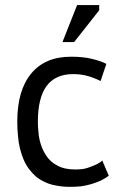

<svg xmlns="http://www.w3.org/2000/svg" viewBox="-20 -723 480 755"><path d="M382.8 -91.8Q374 -84 362.3 -78.1Q350.6 -72.3 336.9 -67.4Q323.2 -61.5 307.6 -58.6Q292 -56.6 274.4 -56.6Q253.9 -56.6 236.3 -60.5Q218.8 -64.5 205.1 -72.3Q191.4 -79.1 179.7 -89.8Q168.9 -99.6 160.2 -113.3Q151.4 -127 145.5 -141.6Q139.6 -156.2 135.7 -172.9Q131.8 -189.5 130.9 -207Q128.9 -224.6 128.9 -244.1Q128.9 -337.9 163.1 -384.8Q198.2 -431.6 267.6 -431.6Q283.2 -431.6 297.9 -429.7Q312.5 -427.7 326.2 -423.8Q339.8 -419.9 351.6 -415Q364.3 -410.2 376 -404.3Q376 -404.3 376 -405.3Q376 -405.3 376 -406.2Q376 -406.2 377 -407.2Q377 -407.2 377 -408.2Q377 -408.2 377 -409.2Q377 -410.2 377.9 -411.1Q377.9 -411.1 377.9 -412.1Q377.9 -412.1 378.9 -413.1Q378.9 -413.1 378.9 -414.1Q378.9 -414.1 378.9 -415Q378.9 -415 379.9 -416Q379.9 -416 379.9 -417Q379.9 -417 379.9 -417Q379.9 -417 379.9 -418Q379.9 -418 380.9 -418.9Q380.9 -418.9 380.9 -420.9Q380.9 -420.9 381.8 -421.9Q381.8 -421.9 381.8 -422.9Q381.8 -422.9 381.8 -422.9Q381.8 -422.9 381.8 -423.8Q381.8 -423.8 382.8 -425.8Q382.8 -425.8 382.8 -426.8Q382.8 -426.8 383.8 -427.7Q383.8 -427.7 383.8 -427.7Q383.8 -428.7 383.8 -429.7Q383.8 -429.7 384.8 -430.7Q384.8 -430.7 384.8 -430.7Q384.8 -431.6 384.8 -432.6Q384.8 -432.6 385.7 -433.6Q385.7 -433.6 385.7 -433.6Q385.7 -434.6 385.7 -435.5Q385.7 -435.5 385.7 -435.5Q385.7 -436.5 386.7 -437.5Q386.7 -437.5 386.7 -438.5Q386.7 -438.5 387.7 -439.5Q387.7 -439.5 387.7 -440.4Q387.7 -440.4 387.7 -441.4Q387.7 -441.4 387.7 -441.4Q387.7 -441.4 388.7 -443.4Q388.7 -443.4 388.7 -444.3Q388.7 -444.3 389.6 -445.3Q389.6 -445.3 389.6 -446.3Q389.6 -446.3 389.6 -447.3Q389.6 -447.3 390.6 -448.2Q390.6 -448.2 390.6 -449.2Q390.6 -449.2 390.6 -450.2Q390.6 -450.2 391.6 -451.2Q391.6 -451.2 391.6 -452.1Q391.6 -452.1 391.6 -453.1Q391.6 -453.1 391.6 -453.1Q391.6 -453.1 392.6 -455.1Q392.6 -455.1 392.6 -456.1Q392.6 -456.1 393.6 -457Q393.6 -457 393.6 -458Q393.6 -458 393.6 -459Q393.6 -459 394.5 -460Q394.5 -460 394.5 -460.9Q394.5 -460.9 394.5 -460.9Q394.5 -460.9 395.5 -462.9Q395.5 -462.9 395.5 -463.9Q395.5 -463.9 395.5 -463.9Q395.5 -464.8 396.5 -465.8Q396.5 -465.8 396.5 -466.8Q396.5 -466.8 396.5 -467.8Q396.5 -467.8 397.5 -468.8Q397.5 -468.8 397.5 -469.7Q397.5 -469.7 397.5 -470.7Q397.5 -470.7 398.4 -471.7Q385.7 -478.5 370.1 -483.4Q355.5 -488.3 338.9 -492.2Q322.3 -496.1 302.7 -498Q283.2 -500 259.8 -500Q208 -500 168.9 -483.4Q129.9 -466.8 102.5 -433.6Q75.2 -400.4 61.5 -353.5Q47.9 -305.7 47.9 -244.1Q47.9 -214.8 50.8 -188.5Q52.7 -162.1 58.6 -138.7Q64.5 -115.2 73.2 -94.7Q82 -74.2 94.7 -57.6Q107.4 -41 123 -27.3Q139.6 -14.6 159.2 -5.9Q177.7 2.9 202.1 6.8Q226.6 11.7 254.9 11.7Q277.3 11.7 297.9 9.8Q318.4 6.8 338.9 1Q358.4 -4.9 376 -12.7Q393.6 -21.5 408.2 -32.2Q408.2 -32.2 407.2 -33.2Q407.2 -33.2 406.2 -34.2Q406.2 -34.2 406.2 -35.2Q406.2 -35.2 406.2 -36.1Q406.2 -36.1 405.3 -37.1Q405.3 -37.1 405.3 -38.1Q405.3 -38.1 404.3 -39.1Q404.3 -39.1 404.3 -40Q404.3 -40 404.3 -41Q404.3 -41 403.3 -42Q403.3 -42 403.3 -43Q403.3 -43 402.3 -43.9Q402.3 -43.9 402.3 -43.9Q402.3 -43.9 402.3 -44.9Q402.3 -44.9 401.4 -45.9Q401.4 -45.9 401.4 -47.9Q401.4 -47.9 400.4 -48.8Q400.4 -48.8 400.4 -49.8Q400.4 -49.8 399.4 -49.8Q399.4 -49.8 399.4 -50.8Q399.4 -50.8 398.4 -52.7Q398.4 -52.7 398.4 -53.7Q398.4 -53.7 398.4 -53.7Q398.4 -53.7 397.5 -55.7Q397.5 -55.7 397.5 -56.6Q397.5 -56.6 396.5 -56.6Q396.5 -56.6 396.5 -57.6Q396.5 -57.6 396.5 -58.6Q396.5 -58.6 396.5 -59.6Q396.5 -59.6 395.5 -59.6Q395.5 -59.6 395.5 -60.5Q395.5 -60.5 395.5 -61.5Q395.5 -61.5 394.5 -61.5Q394.5 -61.5 394.5 -62.5Q394.5 -62.5 394.5 -63.5Q394.5 -63.5 393.6 -63.5Q393.6 -63.5 393.6 -64.5Q393.6 -64.5 393.6 -65.4Q393.6 -65.4 392.6 -66.4Q392.6 -66.4 392.6 -67.4Q392.6 -67.4 392.6 -68.4Q392.6 -68.4 391.6 -69.3Q391.6 -69.3 391.6 -70.3Q391.6 -70.3 390.6 -71.3Q390.6 -71.3 390.6 -71.3Q390.6 -71.3 390.6 -72.3Q390.6 -72.3 390.6 -73.2Q390.6 -73.2 389.6 -74.2Q389.6 -74.2 389.6 -75.2Q389.6 -75.2 388.7 -76.2Q388.7 -76.2 388.7 -77.1Q388.7 -77.1 387.7 -78.1Q387.7 -78.1 387.7 -79.1Q387.7 -79.1 386.7 -80.1Q386.7 -80.1 386.7 -81.1Q386.7 -81.1 386.7 -82Q386.7 -82 385.7 -83Q385.7 -83 385.7 -84Q385.7 -84 384.8 -85Q384.8 -85 384.8 -86.9Q384.8 -86.9 383.8 -87.9Q383.8 -87.9 383.8 -88.9Q383.8 -88.9 382.8 -89.8Q382.8 -90.8 382.8 -91.8ZM225.6 -557.6Q237.3 -557.6 271.5 -557.6Q295.9 -588.9 370.1 -682.6Q370.1 -687.5 370.1 -703.1Q348.6 -703.1 283.2 -703.1Q268.6 -667 225.6 -557.6Z"/></svg>

Font: Aptus Gothic JP
Style: Medium
Weight: 400
Designer: Fuminori Ogawa / Motoya
Version: Version 1